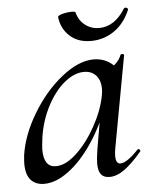

<svg xmlns="http://www.w3.org/2000/svg" viewBox="-46 -609 529 661"><g transform="rotate(-5 218.5 -278.0)"><path d="M18 -62Q18 -71 20 -91Q30 -160 73.5 -232.5Q117 -305 176 -352Q235 -399 287 -399Q319 -399 344.5 -381Q370 -363 373 -328L325 -357Q339 -359 356.5 -373.5Q374 -388 381 -407Q383 -409 385 -409Q388 -409 391 -407.5Q394 -406 393 -405L335 -89Q332 -73 332 -62Q332 -34 348 -34Q370 -34 411 -77Q412 -78 414 -78Q417 -78 419 -74.5Q421 -71 419 -69Q386 -30 359 -10.5Q332 9 307 9Q287 9 277.5 -3Q268 -15 268 -41Q268 -57 273 -89L297 -229L316 -246Q288 -169 248.5 -110.5Q209 -52 165 -19.5Q121 13 81 13Q51 13 34.5 -5.5Q18 -24 18 -62ZM304 -270Q307 -284 307 -296Q307 -324 292 -341.5Q277 -359 250 -359Q217 -359 183 -331.5Q149 -304 123 -255Q97 -206 88 -147Q84 -115 84 -105Q84 -44 126 -44Q160 -44 197.5 -79Q235 -114 264.5 -167Q294 -220 304 -270ZM178 -554Q177 -560 194 -564.5Q211 -569 227 -569Q238 -569 239 -566Q246 -538 267 -521.5Q288 -505 316 -505Q369 -505 406 -564Q408 -567 411 -567Q415 -567 418 -564.5Q421 -562 420 -559Q400 -512 364 -487.5Q328 -463 284 -463Q239 -463 211 -488.5Q183 -514 178 -554Z"/></g></svg>

Font: Cormorant Infant Medium
Style: Italic
Weight: 500
Italic angle: -10°
Designer: Christian Thalmann (Catharsis Fonts)
Foundry: Catharsis Fonts
Version: Version 4.000